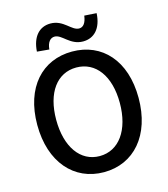

<svg xmlns="http://www.w3.org/2000/svg" viewBox="-136 -1056 1027 1175"><g transform="rotate(-15 377.0 -468.0)"><path d="M377 14C567 14 698 -134 698 -371C698 -608 567 -750 377 -750C188 -750 56 -609 56 -371C56 -134 188 14 377 14ZM377 -88C255 -88 176 -199 176 -371C176 -543 255 -649 377 -649C499 -649 579 -543 579 -371C579 -199 499 -88 377 -88ZM460 -792C530 -792 579 -842 584 -938L507 -943C501 -897 483 -875 457 -875C409 -875 377 -950 294 -950C223 -950 176 -898 170 -805L247 -798C251 -845 272 -866 298 -866C345 -866 377 -792 460 -792Z"/></g></svg>

Font: GenYoGothic2 TW M
Style: Regular
Weight: 500
Version: Version 2.100;PS 2.1;hotconv 16.6.51;makeotf.lib2.5.65220 DE